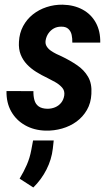

<svg xmlns="http://www.w3.org/2000/svg" viewBox="-20 -559 481 836"><path d="M259.8 -143.6Q262.7 -164.1 250.2 -178Q237.8 -191.9 219.7 -201.9Q201.7 -211.9 187 -219.2Q161.1 -231.4 137.9 -245.8Q114.7 -260.3 97.2 -278.8Q79.6 -297.4 70.1 -321.3Q60.5 -345.2 62.5 -377.4Q64.5 -415 80.6 -445.1Q96.7 -475.1 123 -496.1Q149.4 -517.1 182.9 -528.1Q216.3 -539.1 252.4 -538.6Q302.2 -537.6 339.6 -517.3Q377 -497.1 397.2 -460.2Q417.5 -423.3 416.5 -373.5H294.9Q295.4 -391.1 292 -407Q288.6 -422.9 277.6 -433.1Q266.6 -443.4 246.1 -442.9Q228 -442.9 214.1 -435.1Q200.2 -427.2 190.9 -413.8Q181.6 -400.4 178.7 -383.3Q176.3 -368.7 182.9 -357.7Q189.5 -346.7 200.9 -338.6Q212.4 -330.6 225.3 -324.2Q238.3 -317.9 248.5 -313.5Q285.2 -295.9 315.7 -275.1Q346.2 -254.4 363.5 -224.6Q380.9 -194.8 377.9 -149.9Q376 -110.4 358.4 -80.1Q340.8 -49.8 313 -29.5Q285.2 -9.3 250.2 0.7Q215.3 10.7 178.2 9.8Q127.9 8.3 89.1 -13.7Q50.3 -35.6 28.8 -73.7Q7.3 -111.8 8.3 -162.6L125.5 -162.1Q125 -140.6 129.9 -123Q134.8 -105.5 148.4 -95.7Q162.1 -85.9 186.5 -85.4Q204.6 -85.4 220.2 -92Q235.8 -98.6 246.3 -111.6Q256.8 -124.5 259.8 -143.6ZM213.9 52.7 210 87.9Q204.6 135.7 182.1 179.7Q159.7 223.6 125 257.3L65.4 218.8Q83.5 189 96.7 158.7Q109.9 128.4 116.2 94.2L124 52.7Z"/></svg>

Font: Roboto Condensed SemiBold
Style: Italic
Weight: 600
Italic angle: -12°
Designer: Christian Robertson
Foundry: Google
Version: Version 3.008; 2023